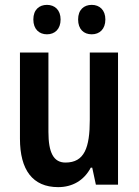

<svg xmlns="http://www.w3.org/2000/svg" viewBox="-20 -759 570 789"><path d="M117 -679C117 -639 141 -618 173 -618C205 -618 229 -639 229 -679C229 -718 205 -739 173 -739C141 -739 117 -719 117 -679ZM301 -679C301 -639 324 -618 357 -618C389 -618 413 -639 413 -679C413 -718 389 -739 357 -739C325 -739 301 -719 301 -679ZM465 -543H349V-267C349 -152 327 -91 249 -91C200 -91 179 -132 179 -217V-543H62V-189C62 -61 114 10 219 10C277 10 325 -17 353 -70H359L374 0H465Z"/></svg>

Font: Noto Sans Khmer Condensed SemiBold
Style: Regular
Weight: 600
Width: 3
Designer: Danh Hong and the Monotype Design Team
Foundry: Monotype Imaging Inc.
Version: Version 2.004